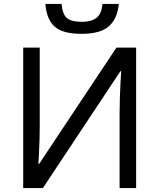

<svg xmlns="http://www.w3.org/2000/svg" viewBox="-20 -956 808 976"><path d="M98 -714H182V-322Q182 -288 181 -247.5Q180 -207 178 -172.5Q176 -138 175 -123H179L572 -714H672V0H588V-388Q588 -424 589.5 -466.5Q591 -509 593 -544Q595 -579 596 -594H592L198 0H98ZM584 -936Q577 -861 533.5 -822.5Q490 -784 395 -784Q297 -784 256.5 -822Q216 -860 211 -936H293Q298 -882 321 -863.5Q344 -845 397 -845Q443 -845 469.5 -864.5Q496 -884 501 -936Z"/></svg>

Font: Apis
Style: Regular
Weight: 400
Designer: Monotype Design Team
Foundry: Monotype Imaging Inc.
Version: Version 2.000; build 0001